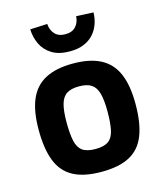

<svg xmlns="http://www.w3.org/2000/svg" viewBox="-110 -805 762 898"><g transform="rotate(-15 271.0 -356.0)"><path d="M270.9 11.1Q186.1 11.1 134.5 -16.7Q82.8 -44.6 59.7 -103.4Q36.6 -162.2 36.6 -254.9Q36.6 -344.7 61 -401.4Q85.3 -458.2 137.2 -485.6Q189.2 -513.1 270.9 -513.1Q353.5 -513.1 405.3 -485.6Q457.1 -458.2 481.4 -401.4Q505.7 -344.7 505.7 -254.9Q505.7 -162.2 482.6 -103.4Q459.6 -44.6 408.1 -16.7Q356.6 11.1 270.9 11.1ZM270.9 -99.4Q312.8 -99.4 334 -114.9Q355.2 -130.4 362.6 -164.9Q370 -199.4 370 -254.9Q370 -310.1 361.1 -342.3Q352.1 -374.6 330.9 -388.6Q309.7 -402.6 270.9 -402.6Q233 -402.6 211.3 -388.6Q189.6 -374.6 180.7 -342.2Q171.7 -309.7 171.7 -254.9Q171.7 -199.4 179.1 -164.9Q186.5 -130.4 207.9 -114.9Q229.3 -99.4 270.9 -99.4ZM273.5 -571.5Q220.9 -571.5 187.3 -592.2Q153.7 -612.9 137.6 -646.7Q121.5 -680.4 120.3 -719.1L203.5 -722.9Q205.5 -692.8 223.2 -673.6Q241 -654.4 273.5 -654.4Q307 -654.4 324.5 -673.9Q342.1 -693.4 343.5 -722.9L426.7 -719.1Q426.1 -689.7 416.6 -663.1Q407.1 -636.5 388.7 -615.9Q370.3 -595.4 341.7 -583.5Q313.2 -571.5 273.5 -571.5Z"/></g></svg>

Font: Cairo
Style: Regular
Weight: 400
Designer: Mohamed Gaber, Accademia di Belle Arti di Urbino
Foundry: Kief Type Foundry, Accademia di Belle Arti di Urbino
Version: Version 3.120